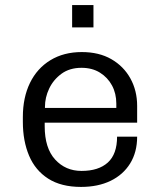

<svg xmlns="http://www.w3.org/2000/svg" viewBox="-20 -726 640 756"><path d="M299 10Q221 10 170 -22.5Q119 -55 94.5 -113Q70 -171 70 -246V-265Q70 -342 98 -399.5Q126 -457 178.5 -489Q231 -521 302 -521Q370 -521 418.5 -493Q467 -465 493.5 -417Q520 -369 520 -309V-243H156V-229Q156 -143 197 -98Q238 -53 301 -53Q368 -53 404.5 -86Q441 -119 441 -188H520Q520 -127 492.5 -82.5Q465 -38 415.5 -14Q366 10 299 10ZM157 -301H438V-318Q438 -358 421 -389.5Q404 -421 373.5 -440Q343 -459 301 -459Q254 -459 222 -435.5Q190 -412 173.5 -377Q157 -342 157 -305ZM264 -618V-706H348V-618Z"/></svg>

Font: Chivo Mono Medium Light
Style: Regular
Weight: 300
Monospace: yes
Version: Version 1.008